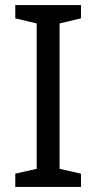

<svg xmlns="http://www.w3.org/2000/svg" viewBox="-20 -734 379 754"><path d="M298 0H40V-52L124 -71V-642L40 -662V-714H298V-662L214 -642V-71L298 -52Z"/></svg>

Font: Noto Sans Takri
Style: Regular
Weight: 400
Designer: Monotype Design Team
Foundry: Monotype Imaging Inc.
Version: Version 2.003; ttfautohint (v1.8.4.7-5d5b)